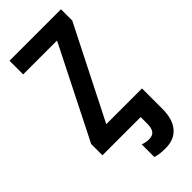

<svg xmlns="http://www.w3.org/2000/svg" viewBox="-290 -767 1034 1034"><g transform="rotate(-45 227.5 -250.0)"><path d="M293 214Q245 214 217 204V108Q241 117 264 117Q291 117 304 101.5Q317 86 317 49V0H26V-86L290 -610H32V-714H424V-628L159 -104H431V53Q431 130 395.5 172Q360 214 293 214Z"/></g></svg>

Font: Noto Sans Condensed SemiBold
Style: Regular
Weight: 600
Width: 3
Designer: Monotype Design Team
Foundry: Monotype Imaging Inc.
Version: Version 2.013; ttfautohint (v1.8.4.7-5d5b)